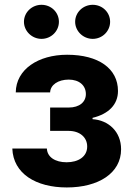

<svg xmlns="http://www.w3.org/2000/svg" viewBox="-20 -785 567 815"><path d="M179 -154.5H32.3C36.2 -47.9 132.5 10.7 263.5 10.7C397.7 10.7 494 -49.7 494 -151.3C494 -227.3 439.6 -274.9 372.9 -279.1V-284.8C440.7 -301.1 480.8 -340.9 480.8 -398.8C480.8 -494 398.4 -552.6 264.9 -552.6C142.8 -552.6 47.9 -490.8 46.9 -392.8H192.8C193.9 -424.7 226.6 -447.1 271.7 -447.1C316.4 -447.1 344.5 -422.2 344.5 -385.7C344.5 -352.6 318.2 -328.5 271.3 -328.5H192.8V-229.4H271.3C318.5 -229.4 350.1 -202.4 350.1 -163C350.1 -119.7 312.1 -96.2 262.8 -96.2C214.1 -96.2 180.4 -118.3 179 -154.5ZM81.7 -692.5C81.7 -653.1 115.4 -620 156.2 -620C197.4 -620 230.1 -653.1 230.1 -692.5C230.1 -732.6 197.4 -764.6 156.2 -764.6C115.4 -764.6 81.7 -732.6 81.7 -692.5ZM299 -692.5C299 -653.1 332.7 -620 373.6 -620C414.8 -620 447.4 -653.1 447.4 -692.5C447.4 -732.6 414.8 -764.6 373.6 -764.6C332.7 -764.6 299 -732.6 299 -692.5Z"/></svg>

Font: Magic Ui Pro
Style: Bold
Weight: 700
Designer: Stefan Endress, Andreas Faust
Version: Version 1.000;FEAKit 1.0